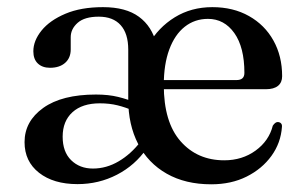

<svg xmlns="http://www.w3.org/2000/svg" viewBox="-20 -492 836 524"><path d="M343.5 -190Q323 -199 301 -204.5Q279 -210 252.5 -210Q204.5 -210 177.8 -185.8Q151 -161.5 151 -119Q151 -77.5 174.2 -54.8Q197.5 -32 233.5 -32Q270.5 -32 304 -51.8Q337.5 -71.5 364 -106L380.5 -87Q349 -41 299.2 -15.2Q249.5 10.5 191.5 10.5Q126 10.5 86.5 -20.5Q47 -51.5 47 -104Q47 -161 98 -197.5Q149 -234 242 -234Q276 -234 302.5 -227.5Q329 -221 350.5 -211.5ZM750 -284Q750 -267 738.8 -257.8Q727.5 -248.5 705.5 -248.5H403.5V-273.5H625.5Q647 -273.5 647 -293Q647 -363 619.5 -401.8Q592 -440.5 547.5 -440.5Q511.5 -440.5 484.2 -419Q457 -397.5 442 -357Q427 -316.5 427 -260Q427 -158.5 472.8 -106.5Q518.5 -54.5 592 -54.5Q641 -54.5 677.5 -81Q714 -107.5 724.5 -149Q731.5 -159.5 739 -159Q744 -158.5 747 -155.2Q750 -152 749.5 -146Q746.5 -102 720.8 -66.5Q695 -31 653 -10Q611 11 556.5 11Q486 11 435 -18Q384 -47 357 -99.2Q330 -151.5 330 -220.5V-356.5Q330 -400.5 309.2 -423.5Q288.5 -446.5 249.5 -446.5Q211 -446.5 192 -429.8Q173 -413 173 -390.5V-357Q173 -334 157.8 -320.5Q142.5 -307 116.5 -307Q95.5 -307 83.2 -318.8Q71 -330.5 71 -352Q71 -381 93.5 -408.8Q116 -436.5 158.5 -454.5Q201 -472.5 261 -472.5Q323.5 -472.5 359.2 -446.2Q395 -420 407 -371.5L385 -370Q412 -417 457 -444.8Q502 -472.5 559.5 -472.5Q616.5 -472.5 659.5 -448.2Q702.5 -424 726.2 -381.5Q750 -339 750 -284Z"/></svg>

Font: Fraunces 48pt
Style: Regular
Weight: 400
Version: Version 1.000;[b76b70a41]